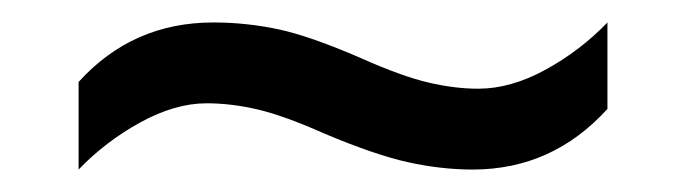

<svg xmlns="http://www.w3.org/2000/svg" viewBox="-20 -438 612 171"><path d="M269 -319Q233 -335 209.5 -340.5Q186 -346 164 -346Q136 -346 105 -329Q74 -312 50 -287V-365Q98 -418 170 -418Q199 -418 227.5 -412Q256 -406 302 -386Q338 -370 361.5 -364.5Q385 -359 406 -359Q435 -359 466 -376Q497 -393 521 -418V-341Q472 -287 401 -287Q373 -287 343.5 -293.5Q314 -300 269 -319Z"/></svg>

Font: Noto Sans Lepcha
Style: Regular
Weight: 400
Designer: Monotype Design Team
Foundry: Monotype Imaging Inc.
Version: Version 2.006; ttfautohint (v1.8.4.7-5d5b)